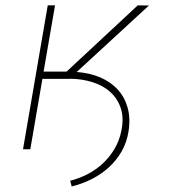

<svg xmlns="http://www.w3.org/2000/svg" viewBox="-20 -548 627 705"><path d="M261.7 -283.7Q308.6 -280.3 346.9 -264.2Q385.3 -248 411.1 -220.5Q437 -192.9 448.2 -154.1Q459.5 -115.2 452.1 -66.4Q445.8 -25.9 426.8 7.6Q407.7 41 379.4 66.7Q351.1 92.3 316.2 109.9Q281.2 127.4 243.2 136.7L237.8 115.7Q272 106.9 302.7 90.8Q333.5 74.7 358.2 51.5Q382.8 28.3 400.4 -1.2Q418 -30.8 425.3 -66.4Q435.5 -113.8 423.8 -149.7Q412.1 -185.5 385.5 -209.7Q358.9 -233.9 320.3 -246.1Q281.7 -258.3 238.8 -258.8H236.8L236.3 -258.3H135.7L91.3 0H64.5L155.3 -528.3H182.1L140.1 -285.2H224.6L485.8 -528.3L526.9 -527.8Z"/></svg>

Font: Roboto Mono Thin
Style: Italic
Weight: 250
Designer: Google
Version: Version 2.000985; 2015; ttfautohint (v1.3)